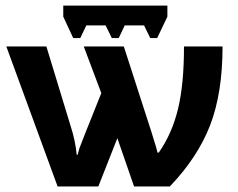

<svg xmlns="http://www.w3.org/2000/svg" viewBox="-20 -675 862 695"><path d="M188.5 0 2.9 -506.8H147.9L235.8 -218.3Q252.4 -168 257.8 -114.3H260.7Q263.7 -126.5 267.6 -138.7Q271.5 -150.9 346.7 -337.9L283.2 -506.8H428.2L519 -225.6Q522.5 -215.3 526.9 -201.4Q531.2 -187.5 535.6 -173.1Q540 -158.7 544.2 -145.3Q548.3 -131.8 550.3 -122.6H554.7Q602.5 -190.9 624.3 -280.3Q646 -369.6 646 -506.8H785.6Q785.6 -338.4 740.7 -221.9Q695.8 -105.5 594.7 0H465.3L404.8 -174.8L335.9 0ZM585.9 -654.8V-614.7L548.8 -537.1H523.9L501.5 -583H431.6L409.7 -537.1H384.8L362.3 -583H292.5L270.5 -537.1H245.1L209 -614.7V-654.8Z"/></svg>

Font: Bpm'online Open Sans
Style: Bold
Weight: 700
Foundry: Ascender Corporation
Version: Version 1.10